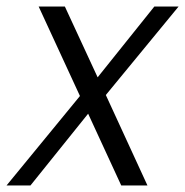

<svg xmlns="http://www.w3.org/2000/svg" viewBox="-55 -566 565 586"><path d="M214 -219 38 0H-35L189 -273L63 -546H143L243 -330L416 -546H490L268 -276L395 0H315Z"/></svg>

Font: SVN-Poppins Light
Style: Italic
Weight: 300
Italic angle: -10°
Designer: Ninad Kale (Devanagari), Jonny Pinhorn (Latin)
Foundry: Indian Type Foundry
Version: Version 3.002 2017; ttfautohint (v1.8.3)